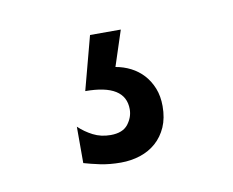

<svg xmlns="http://www.w3.org/2000/svg" viewBox="-38 -60 339 279"><g transform="rotate(-10 132.0 80.0)"><path d="M108.9 -14.6H154.3L137.2 37.6Q148.9 39.6 159.4 44.9Q169.9 50.3 177.7 58.8Q185.5 67.4 190.2 79.1Q194.8 90.8 194.8 105.5Q194.8 123 189 136.2Q183.1 149.4 173.1 158.2Q163.1 167 149.7 171.4Q136.2 175.8 121.1 175.8Q104.5 175.8 90.6 172.9Q76.7 169.9 66.9 167V113.3Q76.2 122.1 87.6 127.9Q99.1 133.8 113.3 133.8Q131.3 133.8 139.2 123.5Q147 113.3 147 101.6Q147 64.5 87.9 64.5Z"/></g></svg>

Font: Crushed
Style: Regular
Weight: 400
Width: 3
Designer: Astigmatic (AOETI)
Foundry: Astigmatic (AOETI)
Version: Version 001.001